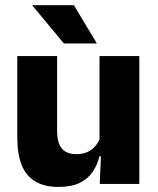

<svg xmlns="http://www.w3.org/2000/svg" viewBox="-20 -707 606 738"><path d="M46.5 -491.5H199.5V-202.5Q199.5 -175.5 206.5 -155.8Q213.5 -136 230 -125.2Q246.5 -114.5 275 -114.5Q299 -114.5 316.8 -123Q334.5 -131.5 346.8 -146Q359 -160.5 365 -178L388.5 -106.5H362.5Q354.5 -73.5 336.2 -46.5Q318 -19.5 286.2 -4Q254.5 11.5 205 11.5Q150.5 11.5 115.2 -9.8Q80 -31 63.2 -73Q46.5 -115 46.5 -178ZM362.5 -491.5H515.5V0H363.5L368.5 -123L362.5 -137ZM351.5 -541.5 264 -687H105V-685L225.5 -540H351.5Z"/></svg>

Font: Anek Kannada Medium
Style: Bold
Weight: 700
Version: Version 1.003